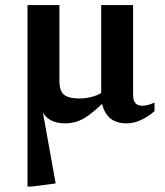

<svg xmlns="http://www.w3.org/2000/svg" viewBox="-20 -464 636 740"><path d="M86 -444.5H209V-153Q209 -127.5 216.2 -112.5Q223.5 -97.5 240.8 -91Q258 -84.5 286.5 -84.5Q315.5 -84.5 342 -93Q368.5 -101.5 384 -116L402 -91.5Q371 -60 347.2 -39.8Q323.5 -19.5 304 -8.2Q284.5 3 267 7.2Q249.5 11.5 232 11.5Q203.5 11.5 182.2 2.5Q161 -6.5 147.2 -27.2Q133.5 -48 128 -83.5L135.5 -85.5L194.5 243L102.5 255H86ZM493 -96.5Q493 -83 497.2 -74Q501.5 -65 509.5 -60.8Q517.5 -56.5 529.5 -56.5Q539.5 -56.5 551.2 -59.8Q563 -63 575.5 -68.5V-35.5Q550.5 -13.5 522.2 -1Q494 11.5 468.5 11.5Q418.5 11.5 394.2 -18.8Q370 -49 370 -100V-444.5H493Z"/></svg>

Font: Newsreader 16pt 16pt SemiBold
Style: Regular
Weight: 600
Version: Version 1.003